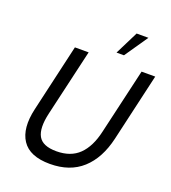

<svg xmlns="http://www.w3.org/2000/svg" viewBox="-159 -1009 1012 1135"><g transform="rotate(20 347.5 -442.0)"><path d="M431.2 -745.1 504.4 -891.6H578.6L478 -745.1ZM285.2 8.3Q157.7 8.3 109.9 -64.2Q62 -136.7 91.8 -265.6L189.5 -689.9H275.9L178.2 -268.6Q155.8 -170.9 182.4 -123Q209 -75.2 295.9 -75.2Q385.7 -75.2 438.2 -126.5Q490.7 -177.7 513.2 -276.9L608.9 -689.9H694.8L596.7 -264.2Q566.4 -132.8 488.5 -62.3Q410.6 8.3 285.2 8.3Z"/></g></svg>

Font: HK Grotesk Medium Legacy Italic
Style: Regular
Weight: 500
Italic angle: -13°
Designer: Alfredo Marco Pradil
Foundry: Hanken Design Co.
Version: Version 2.022;PS 002.022;hotconv 1.0.88;makeotf.lib2.5.64775